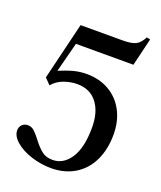

<svg xmlns="http://www.w3.org/2000/svg" viewBox="-142 -845 795 951"><g transform="rotate(20 255.5 -369.5)"><path d="M20 -103Q20 -122 32 -133.5Q44 -145 62 -145Q81 -145 95.5 -132Q110 -119 129 -94Q154 -61 176.5 -43Q199 -25 234 -25Q291 -25 327.5 -80.5Q364 -136 364 -243Q364 -324 327 -372Q290 -420 222 -420Q189 -420 154 -408Q119 -396 94 -367L64 -398L137 -700H358Q406 -700 428 -711.5Q450 -723 466 -755L485 -751L468 -680L450 -605H134L151 -620L103 -435L96 -444Q146 -465 179.5 -474Q213 -483 250 -483Q316 -483 367.5 -453.5Q419 -424 447.5 -370Q476 -316 476 -246Q476 -168 447.5 -108.5Q419 -49 365.5 -16.5Q312 16 240 16Q188 16 136.5 -0.5Q85 -17 52.5 -45Q20 -73 20 -103Z"/></g></svg>

Font: RL Madena Variable
Style: Regular
Weight: 400
Designer: I Kadek Wantara Putra
Foundry: Roughlines ID
Version: Version 1.000;Glyphs 3.1.2 (3151)